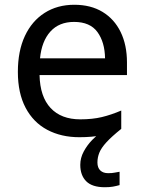

<svg xmlns="http://www.w3.org/2000/svg" viewBox="-20 -566 604 806"><path d="M389 116Q389 138 401 149.5Q413 161 434 161Q451 161 462.5 158.5Q474 156 482 155V211Q468 215 454 217.5Q440 220 420 220Q367 220 342 195Q317 170 317 126Q317 97 331.5 70Q346 43 367.5 21Q389 -1 409 -15L489 -25Q449 7 427 31Q405 55 397 75Q389 95 389 116ZM292 -546Q361 -546 410.5 -516Q460 -486 486.5 -431.5Q513 -377 513 -304V-251H146Q148 -160 192.5 -112.5Q237 -65 317 -65Q368 -65 407.5 -74.5Q447 -84 489 -102V-25Q448 -7 408 1.5Q368 10 313 10Q237 10 178.5 -21Q120 -52 87.5 -113.5Q55 -175 55 -264Q55 -352 84.5 -415Q114 -478 167.5 -512Q221 -546 292 -546ZM291 -474Q228 -474 191.5 -433.5Q155 -393 148 -321H421Q420 -389 389 -431.5Q358 -474 291 -474Z"/></svg>

Font: Noto Sans NKo Unjoined
Style: Regular
Weight: 400
Designer: Monotype Design Team
Foundry: Monotype Imaging Inc.
Version: Version 2.004